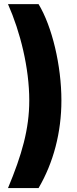

<svg xmlns="http://www.w3.org/2000/svg" viewBox="-20 -785 379 948"><path d="M19.5 143.6H170.4C244.1 18.1 283.2 -131.8 283.2 -289.1C283.2 -460.9 237.3 -654.3 170.4 -764.6H19.5C80.1 -627.9 124.5 -449.2 124.5 -289.1C124.5 -147.5 87.9 -20.5 19.5 143.6Z"/></svg>

Font: Raveo Display
Style: Bold
Weight: 700
Designer: Jakub Foglar, Rasmus Andersson (Inter)
Foundry: Jakubfoglar.com
Version: Version 1.100;Glyphs 3.2.3 (3260)